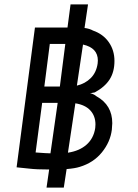

<svg xmlns="http://www.w3.org/2000/svg" viewBox="-20 -767 634 879"><path d="M494 -203Q494 -193 492 -173Q485 -117 446.5 -69.5Q408 -22 345 -3Q323 4 285 7L272 92H193L205 9Q147 9 114 5L56 -1L140 -641H289L303 -747H383L367 -639Q390 -636 406 -627Q452 -611 478 -574Q504 -537 504 -488Q504 -438 482 -403.5Q460 -369 414 -344L392 -340Q397 -340 406 -336Q415 -332 422 -326Q494 -286 494 -203ZM279 -566H208L183 -371H254ZM428 -490Q428 -548 360 -563L332 -375Q370 -384 395.5 -409.5Q421 -435 427 -476Q428 -481 428 -490ZM211 -65 244 -296H173L143 -69L187 -66ZM416 -181Q417 -187 417 -197Q417 -236 393.5 -261.5Q370 -287 325 -294L291 -68Q344 -76 376.5 -105Q409 -134 416 -181Z"/></svg>

Font: Bellota
Style: Bold Italic
Weight: 700
Italic angle: -7.5°
Designer: Kemie Guaida
Foundry: Kemie Guaida
Version: Version 4.001